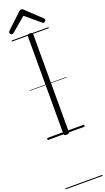

<svg xmlns="http://www.w3.org/2000/svg" viewBox="-315 -1295 1005 1832"><g transform="rotate(-20 187.5 -379.0)"><path d="M187 14Q173 14 166.5 9.5Q160 5 160 -5V-996Q160 -1006 166.5 -1010.5Q173 -1015 188 -1015Q201 -1015 208 -1010.5Q215 -1006 215 -996V-5Q215 5 208.5 9.5Q202 14 187 14ZM28 -1065Q20 -1065 12.5 -1072.5Q5 -1080 5 -1088Q5 -1091 6 -1094.5Q7 -1098 10 -1102L162 -1245Q168 -1251 173 -1254.5Q178 -1258 187 -1258Q196 -1258 201.5 -1254.5Q207 -1251 212 -1245L365 -1101Q368 -1098 369 -1094.5Q370 -1091 370 -1088Q370 -1080 362.5 -1072.5Q355 -1065 347 -1065Q343 -1065 339 -1067Q335 -1069 331 -1073L187 -1194L44 -1073Q40 -1069 36 -1067Q32 -1065 28 -1065ZM0 490H375V500H0ZM0 -20H375V0H0ZM0 -505H375V-500H0ZM0 -1010H375V-1000H0Z"/></g></svg>

Font: Playwrite ES Guides
Style: Regular
Weight: 400
Designer: Veronika Burian, José Scaglione
Foundry: TypeTogether
Version: Version 1.003